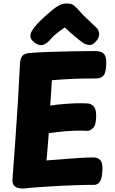

<svg xmlns="http://www.w3.org/2000/svg" viewBox="-20 -1071 662 1106"><path d="M114 15Q103 15 87.5 12.5Q72 10 61 -2Q50 -14 52 -40Q60 -145 68 -257.5Q76 -370 83 -483Q90 -596 95 -703Q97 -735 109 -749.5Q121 -764 155 -766Q201 -770 264 -772Q327 -774 396 -775.5Q465 -777 529 -777Q561 -777 576.5 -763Q592 -749 592 -714Q592 -656 577.5 -637.5Q563 -619 534 -619Q488 -619 455.5 -618.5Q423 -618 396 -616.5Q369 -615 342 -613.5Q315 -612 279 -609Q277 -577 275.5 -556Q274 -535 273 -515Q272 -495 269 -463Q313 -469 350 -472Q387 -475 420.5 -476Q454 -477 485 -475Q502 -475 518 -460Q534 -445 534 -406Q534 -352 517 -334.5Q500 -317 484 -317Q459 -319 426.5 -318.5Q394 -318 353.5 -314.5Q313 -311 261 -304Q257 -259 254.5 -223Q252 -187 248 -147Q283 -149 317.5 -152Q352 -155 386 -157.5Q420 -160 453.5 -162Q487 -164 519 -164Q544 -164 558 -148.5Q572 -133 570 -93Q568 -42 555 -24Q542 -6 522 -6Q502 -6 481.5 -6Q461 -6 441 -5Q394 -4 335.5 -1Q277 2 219 6Q161 10 114 15ZM264 -837Q252 -823 232 -814Q212 -805 186 -821Q161 -837 156.5 -854.5Q152 -872 163 -892Q176 -914 197.5 -936.5Q219 -959 242 -979.5Q265 -1000 282 -1014Q304 -1032 323 -1041.5Q342 -1051 366 -1051Q392 -1051 406.5 -1039Q421 -1027 434 -1012Q454 -988 478.5 -965.5Q503 -943 536 -911Q550 -898 551 -875.5Q552 -853 532 -832Q513 -810 494 -812Q475 -814 462 -822Q438 -838 406 -865.5Q374 -893 353 -913Q336 -901 321 -890Q306 -879 292.5 -866.5Q279 -854 264 -837Z"/></svg>

Font: Playpen Sans ExtraBold
Style: Regular
Weight: 800
Designer: Laura Meseguer, Veronika Burian, José Scaglione
Foundry: TypeTogether
Version: Version 1.001